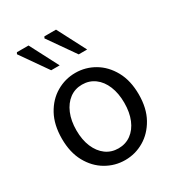

<svg xmlns="http://www.w3.org/2000/svg" viewBox="-178 -850 899 974"><g transform="rotate(-30 271.0 -362.5)"><path d="M271.2 12Q211.6 12 160.1 -18.1Q108.7 -48.1 77.3 -105Q45.9 -161.9 45.9 -242.4Q45.9 -323.5 77.3 -380.8Q108.7 -438 160.1 -468Q211.6 -498.1 271.2 -498.1Q330.7 -498.1 381.9 -468Q433 -438 464.7 -380.8Q496.4 -323.5 496.4 -242.4Q496.4 -161.9 464.7 -105Q433 -48.1 381.9 -18.1Q330.7 12 271.2 12ZM271.2 -56.5Q313 -56.5 344.8 -79.7Q376.6 -102.9 394 -144.8Q411.4 -186.7 411.4 -242.4Q411.4 -298.1 394 -340.3Q376.6 -382.6 344.8 -406.1Q313 -429.6 271.2 -429.6Q229.4 -429.6 197.9 -406.1Q166.4 -382.6 148.6 -340.3Q130.9 -298.1 130.9 -242.4Q130.9 -186.7 148.6 -144.8Q166.4 -102.9 197.9 -79.7Q229.4 -56.5 271.2 -56.5ZM172.6 -570.7 62.8 -727.8 67.7 -736.9H135.8L222.2 -570.7ZM333.7 -570.7 223.8 -727.8 228.7 -736.9H296.8L383.2 -570.7Z"/></g></svg>

Font: SourceSans3VF
Style: Regular
Weight: 200
Designer: Paul D. Hunt
Foundry: Adobe
Version: Version 3.052;hotconv 1.1.0;makeotfexe 2.6.0